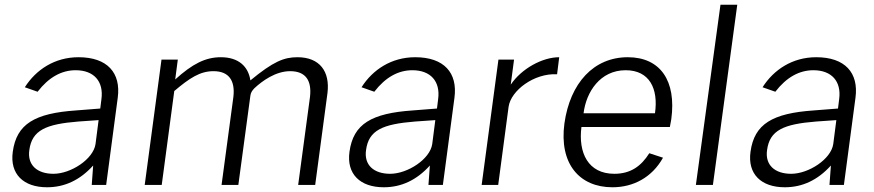

<svg xmlns="http://www.w3.org/2000/svg" viewBox="-20 -782 3696 812"><path d="M179 10C253 10 318 -20 374 -82L368 0H429L478 -369C492 -474 434 -540 312 -540C211 -540 132 -487 85 -413L139 -394C186 -455 240 -485 300 -485C377 -485 419 -438 409 -363L404 -323L302 -315C127 -303 50 -258 34 -140C21 -46 79 10 179 10ZM206 -47C137 -47 95 -84 104 -147C115 -232 175 -257 311 -268L397 -274L384 -173C375 -109 280 -47 206 -47Z M664 0 717 -397C782 -452 826 -481 883 -481C949 -481 975 -440 967 -372L917 0H988L1039 -378C1041 -390 1045 -397 1055 -408C1089 -440 1146 -481 1207 -481C1274 -481 1299 -440 1291 -372L1241 0H1313L1365 -389C1376 -480 1332 -540 1238 -540C1181 -540 1136 -522 1039 -442C1030 -501 989 -540 914 -540C849 -540 794 -512 721 -446L732 -530H663L592 0Z M1603 10C1677 10 1742 -20 1798 -82L1792 0H1853L1902 -369C1916 -474 1858 -540 1736 -540C1635 -540 1556 -487 1509 -413L1563 -394C1610 -455 1664 -485 1724 -485C1801 -485 1843 -438 1833 -363L1828 -323L1726 -315C1551 -303 1474 -258 1458 -140C1445 -46 1503 10 1603 10ZM1630 -47C1561 -47 1519 -84 1528 -147C1539 -232 1599 -257 1735 -268L1821 -274L1808 -173C1799 -109 1704 -47 1630 -47Z M2087 0 2131 -331C2141 -399 2238 -473 2336 -468L2345 -540C2273 -540 2185 -491 2140 -424L2154 -530H2088L2017 0Z M2813 -245 2819 -278C2841 -440 2773 -540 2635 -540C2491 -540 2391 -431 2367 -260C2344 -89 2431 10 2570 10C2658 10 2737 -31 2784 -115L2726 -134C2692 -80 2648 -47 2578 -47C2467 -47 2425 -136 2439 -245ZM2448 -303C2459 -393 2518 -485 2626 -485C2727 -485 2765 -407 2750 -303Z M2995 0 3098 -762H3027L2923 0Z M3299 10C3373 10 3438 -20 3494 -82L3488 0H3549L3598 -369C3612 -474 3554 -540 3432 -540C3331 -540 3252 -487 3205 -413L3259 -394C3306 -455 3360 -485 3420 -485C3497 -485 3539 -438 3529 -363L3524 -323L3422 -315C3247 -303 3170 -258 3154 -140C3141 -46 3199 10 3299 10ZM3326 -47C3257 -47 3215 -84 3224 -147C3235 -232 3295 -257 3431 -268L3517 -274L3504 -173C3495 -109 3400 -47 3326 -47Z"/></svg>

Font: Cheyenne Sans Light
Style: Italic
Weight: 300
Italic angle: -8.13011°
Designer: The Public Sans project authors (U.S. Web Design System), Libre Franklin designed by Pablo Impallari and Rodrigo Fuenzal
Foundry: The Cheyenne Sans Project Authors
Version: Version 2.007